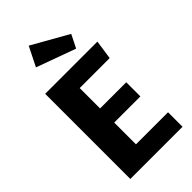

<svg xmlns="http://www.w3.org/2000/svg" viewBox="-289 -1030 1105 1105"><g transform="rotate(-45 263.0 -478.0)"><path d="M194 -956 415 -831 375 -751 135 -838ZM490 -693 473 -576H229V-410H442V-295H229V-118H490V0H65V-693Z"/></g></svg>

Font: FiraGO
Style: Bold
Weight: 700
Designer: bBox Type
Foundry: bBox Type GmbH
Version: Version 1.001;PS 001.001;hotconv 1.0.88;makeotf.lib2.5.64775